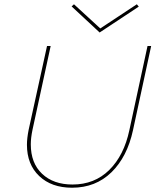

<svg xmlns="http://www.w3.org/2000/svg" viewBox="-20 -873 731 898"><path d="M106 -196Q106 -226 114 -266L200 -658H217L132 -266Q124 -228 124 -198Q124 -110 177 -60Q230 -10 319 -10Q422 -10 491 -78Q560 -146 585 -264L670 -658H687L602 -264Q575 -139 501 -67Q427 5 317 5Q221 5 163.5 -49.5Q106 -104 106 -196ZM629 -842 446 -721 315 -843 326 -853 449 -740 620 -853Z"/></svg>

Font: Ysabeau Thin
Style: Italic
Weight: 200
Italic angle: -12°
Designer: Christian Thalmann (Catharsis Fonts)
Version: Version 0.003